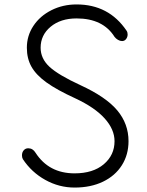

<svg xmlns="http://www.w3.org/2000/svg" viewBox="-20 -834 662 865"><path d="M83 -117Q79 -124 79 -134Q79 -148 87 -157Q95 -166 107 -166Q128 -166 140 -146Q200 -53 316 -53Q399 -53 447.5 -94Q496 -135 496 -198Q496 -251 451.5 -300.5Q407 -350 319 -391Q236 -429 189.5 -462.5Q143 -496 122 -533Q101 -570 101 -619Q101 -673 130.5 -717.5Q160 -762 211.5 -788Q263 -814 325 -814Q470 -814 550 -696Q555 -689 555 -679Q555 -667 548 -658Q541 -649 530 -649Q521 -649 511.5 -654.5Q502 -660 496 -668Q444 -751 325 -751Q253 -751 208 -713.5Q163 -676 163 -619Q163 -570 203 -533Q243 -496 343 -450Q458 -397 508.5 -336.5Q559 -276 559 -198Q559 -137 529 -89.5Q499 -42 444 -15.5Q389 11 316 11Q246 11 184 -23.5Q122 -58 83 -117Z"/></svg>

Font: Tsukimi Rounded
Style: Regular
Weight: 400
Designer: Takashi Funayama
Foundry: Takashi Funayama
Version: Version 1.032; ttfautohint (v1.8.3)